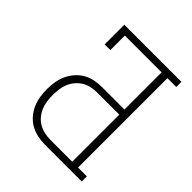

<svg xmlns="http://www.w3.org/2000/svg" viewBox="-200 -868 1001 1001"><g transform="rotate(45 300.0 -367.5)"><path d="M293 0Q265 0 238 -5.5Q211 -11 187 -24Q163 -37 144.5 -58Q126 -79 114.5 -104Q103 -129 98.5 -156.5Q94 -184 94 -212Q94 -239 98.5 -266.5Q103 -294 114.5 -319Q126 -344 144.5 -365Q163 -386 187 -399.5Q211 -413 238 -418Q265 -423 293 -423H455V-697H184V-590H142V-735H563V-697H498V-38H563V0ZM455 -38V-385H293Q271 -385 249 -380.5Q227 -376 208 -364.5Q189 -353 174.5 -336Q160 -319 151.5 -298.5Q143 -278 140 -256Q137 -234 137 -212Q137 -190 140 -168Q143 -146 151.5 -125.5Q160 -105 174.5 -87.5Q189 -70 208 -59Q227 -48 249 -43Q271 -38 293 -38Z"/></g></svg>

Font: Iosevka Curly Slab XLtEx
Style: Regular
Weight: 200
Width: 7
Monospace: yes
Designer: Belleve Invis
Foundry: Belleve Invis
Version: Version 11.1.0; ttfautohint (v1.8.3)